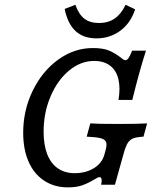

<svg xmlns="http://www.w3.org/2000/svg" viewBox="-20 -787 656 818"><path d="M78.8 -221.3Q78.8 -317.4 119.5 -400.7Q160.2 -484.1 228.3 -533.2Q296.4 -582.3 375.6 -582.3Q419.7 -582.3 444.9 -571.3Q470.2 -560.4 493.3 -542.7Q499.2 -537.8 504.5 -534.2Q509.9 -530.6 514.7 -530.6Q521.1 -530.6 527.6 -539.5Q534 -548.4 542.9 -571H601.8Q573.5 -483.1 543.7 -361.3H484.8Q493.5 -413 484.2 -450.4Q475 -487.9 448.5 -507.7Q422 -527.4 381.1 -527.4Q323.8 -527.4 274.2 -486.3Q224.6 -445.2 195.2 -375.8Q165.8 -306.5 165.8 -225.7Q165.8 -169.4 181.3 -129.8Q196.7 -90.3 226.4 -69.8Q256.2 -49.2 298.2 -49.2Q345.5 -49.2 380.1 -70.5Q414.6 -91.9 424.3 -126.9L430.6 -150Q436.3 -171.7 431.6 -182.6Q426.9 -193.5 407.9 -198.4Q388.9 -203.2 349.3 -204.8L364.7 -261.3Q392.8 -258.9 485.2 -258.9Q562.2 -258.9 606.8 -261.3L591.4 -204.8Q562.5 -203.2 547.9 -197.6Q533.4 -191.9 524.5 -178.2Q515.6 -164.5 507.6 -135.5L469.7 0H410.8Q414.5 -16.1 412.6 -24.2Q410.8 -32.3 404.1 -32.3Q399.9 -32.3 393.6 -29Q387.4 -25.7 380.7 -21.7Q355.4 -6.4 330.5 2.4Q305.6 11.3 269.7 11.3Q211.7 11.3 168.5 -17Q125.2 -45.2 102 -97.7Q78.8 -150.2 78.8 -221.3ZM255.5 -748.9 301.1 -766.7Q315.3 -726.3 339.1 -707.6Q363 -689 402.1 -689Q441.2 -689 469 -708.3Q496.8 -727.7 514.9 -766.7L555.7 -747.3Q536.6 -688.4 492.3 -655.9Q448.1 -623.5 391.2 -623.5Q335.5 -623.5 301.8 -654.7Q268.2 -686 255.5 -748.9Z"/></svg>

Font: Playfair Micro SmCond SmLight
Style: Italic
Weight: 360
Width: 4
Italic angle: -15.6°
Designer: Claus Eggers Sørensen
Foundry: Claus Eggers Sørensen
Version: Version 2.203;Glyphs 3.3 (3326)